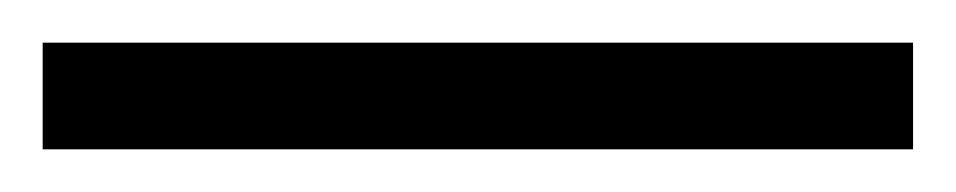

<svg xmlns="http://www.w3.org/2000/svg" viewBox="-33 68 448 90"><path d="M395 88V138H-13V88Z"/></svg>

Font: BioRhyme ExtraBold Light
Style: Regular
Weight: 300
Version: Version 1.600;gftools[0.9.33]